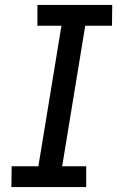

<svg xmlns="http://www.w3.org/2000/svg" viewBox="-20 -755 490 775"><path d="M26 0 27 -84H135L228 -651H131V-735H433L432 -651H324L231 -84H328V0Z"/></svg>

Font: Iosevka Custom Medium Oblique
Style: Regular
Weight: 500
Italic angle: -9°
Designer: Belleve Invis
Foundry: Belleve Invis
Version: Version 27.0.1